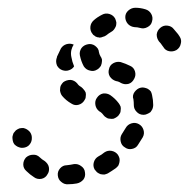

<svg xmlns="http://www.w3.org/2000/svg" viewBox="-20 -484 487 495"><path d="M129 -32Q130 -21 138 -15Q146 -8 156 -9Q167 -9 178 -11Q188 -13 195 -21Q201 -29 199 -40Q198 -50 189 -56Q181 -62 171 -61Q162 -59 152 -58Q142 -58 135 -50Q128 -42 129 -32ZM47 -78Q40 -70 40 -60Q40 -50 48 -43Q57 -34 68 -27Q72 -24 77 -23Q82 -22 87 -23Q92 -24 96 -27Q100 -30 102 -34Q105 -38 106 -43Q107 -48 106 -53Q105 -58 102 -62Q99 -66 95 -69Q88 -73 83 -78Q75 -86 65 -85Q55 -85 47 -78ZM224 -47Q227 -43 230 -40Q234 -37 239 -35Q244 -34 249 -34Q254 -35 258 -37Q268 -43 278 -50Q282 -53 285 -57Q287 -61 288 -66Q289 -71 288 -76Q287 -80 284 -85Q278 -93 268 -95Q258 -97 249 -91Q242 -85 234 -81Q225 -76 222 -66Q219 -56 224 -47ZM302 -104Q310 -98 320 -100Q331 -102 336 -111Q342 -120 348 -130Q353 -139 350 -149Q347 -159 338 -164Q329 -169 319 -166Q309 -163 304 -154Q299 -146 294 -138Q289 -130 291 -120Q293 -109 302 -104ZM40 -154Q35 -154 30 -153Q25 -151 21 -148Q18 -145 15 -141Q13 -136 12 -131Q12 -126 13 -121Q14 -116 17 -112Q21 -108 25 -106Q29 -104 34 -103Q45 -102 53 -108Q61 -115 62 -125V-126Q63 -136 57 -144Q50 -152 40 -154ZM263 -178Q268 -177 273 -178Q278 -180 282 -183Q286 -186 288 -190Q291 -194 291 -199Q292 -204 291 -209Q289 -214 286 -218Q277 -230 264 -239Q256 -244 246 -243Q236 -241 230 -232Q224 -224 226 -213Q228 -203 236 -197Q242 -194 247 -187Q250 -183 254 -181Q258 -178 263 -178ZM350 -188Q355 -188 359 -190Q364 -192 368 -195Q371 -199 373 -203Q375 -208 375 -213Q375 -226 372 -239Q371 -244 369 -248Q366 -252 361 -255Q357 -257 352 -258Q348 -259 343 -258Q338 -257 334 -254Q330 -251 327 -247Q324 -243 323 -238Q322 -233 324 -228Q325 -221 325 -213Q325 -203 332 -196Q339 -188 350 -188ZM198 -226Q201 -230 201 -235Q202 -240 201 -245Q199 -250 196 -253Q193 -257 189 -260Q183 -263 179 -269Q172 -277 162 -278Q151 -278 143 -272Q140 -269 137 -264Q135 -260 135 -255Q134 -250 136 -245Q137 -241 140 -237Q150 -225 164 -217Q173 -211 183 -214Q193 -217 198 -226ZM326 -281Q331 -290 328 -300Q325 -310 316 -314Q304 -320 291 -324Q281 -326 272 -321Q263 -316 261 -306Q258 -296 263 -287Q269 -278 279 -275Q286 -274 292 -270Q302 -265 312 -268Q321 -271 326 -281ZM196 -313Q189 -326 186 -341Q184 -351 190 -360Q196 -368 207 -370Q212 -371 216 -370Q221 -369 225 -366Q229 -363 232 -359Q235 -354 235 -350Q236 -344 239 -339Q242 -335 243 -330Q243 -325 242 -320Q241 -317 240 -314Q238 -311 236 -309Q233 -306 231 -305Q222 -299 212 -302Q202 -304 196 -313ZM170 -369Q161 -373 151 -370Q142 -367 137 -359Q132 -349 127 -338Q127 -336 126 -334Q123 -325 127 -315Q132 -306 141 -303Q150 -300 158 -303Q167 -306 171 -313Q166 -325 164 -337Q162 -346 164 -355Q166 -363 170 -369ZM411 -418Q401 -419 393 -412Q385 -405 384 -395Q384 -385 390 -377Q395 -372 398 -367Q400 -364 401 -363Q406 -354 416 -352Q426 -350 435 -355Q444 -361 446 -371Q449 -381 443 -390Q442 -392 439 -396Q434 -402 428 -409Q422 -417 411 -418ZM236 -387Q241 -387 245 -389Q250 -390 254 -393Q260 -398 267 -402Q271 -404 274 -408Q277 -412 279 -417Q280 -421 280 -426Q279 -431 277 -436Q272 -445 262 -448Q252 -451 243 -446Q231 -440 222 -432Q214 -425 213 -415Q212 -404 219 -396Q220 -394 222 -393Q224 -392 226 -390Q229 -389 231 -388Q232 -388 233 -388Q234 -388 236 -387ZM303 -440Q303 -430 310 -422Q317 -415 327 -414Q334 -414 341 -412Q351 -409 360 -414Q370 -419 372 -429Q375 -439 370 -448Q365 -457 355 -460Q342 -464 329 -464Q319 -464 311 -457Q303 -450 303 -440Z"/></svg>

Font: FRB American Cursive Guidelines Dashed Black
Style: Bold Italic
Weight: 900
Italic angle: -25°
Version: Version 2.0;Modular Font Editor K font №1